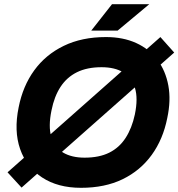

<svg xmlns="http://www.w3.org/2000/svg" viewBox="-20 -887 852 917"><path d="M83 9 16 -64 746 -710 812 -636ZM367 10Q256 10 181 -39.5Q106 -89 76 -175.5Q46 -262 69 -374Q89 -476 143.5 -551Q198 -626 284.5 -668Q371 -710 486 -710Q568 -710 630.5 -681.5Q693 -653 732 -601Q771 -549 784 -478.5Q797 -408 779 -324Q759 -222 704.5 -147Q650 -72 565.5 -31Q481 10 367 10ZM384 -134Q454 -134 502 -158Q550 -182 580 -228.5Q610 -275 624 -340Q640 -417 624.5 -467Q609 -517 568.5 -541.5Q528 -566 465 -566Q396 -566 347.5 -542Q299 -518 269 -472Q239 -426 226 -360Q210 -283 225 -233Q240 -183 281 -158.5Q322 -134 384 -134ZM416 -741 515 -867H693L542 -741Z"/></svg>

Font: REM SemiBold
Style: Italic
Weight: 600
Italic angle: -11°
Designer: Octavio Pardo
Foundry: Ashler Design
Version: Version 1.005;gftools[0.9.28]